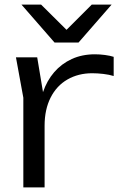

<svg xmlns="http://www.w3.org/2000/svg" viewBox="-20 -811 524 831"><path d="M49 -563H141L173 -371V0H81V-388ZM472 -565V-482Q453 -488 427.5 -491Q402 -494 379 -494Q319 -494 272 -467Q225 -440 199 -388.5Q173 -337 173 -267L147 -303Q149 -362 166 -412Q183 -462 214.5 -498.5Q246 -535 290.5 -555.5Q335 -576 391 -576Q412 -576 434.5 -573Q457 -570 472 -565ZM320 -627H216L73 -791H158L286 -664H250L377 -791H463Z"/></svg>

Font: Unbounded Light
Style: Regular
Weight: 300
Designer: Luke Prowse, Jean-Baptiste Morizot, Fátima Lázaro, Florian Runge
Foundry: NaN
Version: Version 1.700